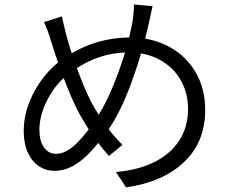

<svg xmlns="http://www.w3.org/2000/svg" viewBox="-20 -783 1017 846"><path d="M641.4 -706.2Q638.3 -690.2 635.6 -679.7Q606.2 -547 557.9 -415.8Q509.5 -284.7 454.5 -207.4Q414.1 -151.7 377.8 -112.9Q341.6 -74 302.5 -52.2Q263.4 -30.4 220 -30.4Q182.1 -30.4 151.6 -50.7Q121 -70.9 102.7 -110.8Q84.5 -150.6 84.5 -205.6Q84.5 -296.5 134.3 -385.5Q184.2 -474.5 262.5 -526.9Q332.4 -574.2 404.6 -596Q476.8 -617.8 554.7 -617.8Q649.3 -617.8 724.4 -577.5Q799.4 -537.2 841.8 -465Q884.2 -392.7 884.2 -299Q884.2 -156.6 790.3 -68.2Q696.5 20.1 535.3 42.5L490.8 -25Q591.7 -33.8 662.8 -70.3Q734 -106.8 771.3 -166.1Q808.6 -225.3 808.6 -301.9Q808.6 -373.9 775.8 -430.7Q743 -487.5 683.5 -519.7Q624 -551.9 546.8 -551.9Q476.6 -551.9 413 -529.5Q349.4 -507.2 290 -463.5Q228.8 -419.1 191.2 -348.1Q153.6 -277.2 153.6 -210.3Q153.6 -162.1 173.5 -133.7Q193.5 -105.3 227.2 -105.3Q271.2 -105.3 318.5 -152.2Q365.7 -199.1 409.3 -268.3Q458.3 -345.3 501.8 -464.1Q545.3 -582.8 564 -689.7Q566.7 -704.6 568.5 -725.3Q570.3 -746 569.9 -763.3L652.2 -755.6Q648.9 -740.2 641.4 -706.2ZM273.1 -624.6Q293.7 -548.2 329.5 -454.3Q365.2 -360.4 394.4 -311.2Q455.7 -206.2 519.7 -144.8L460 -95.8Q395.9 -167.1 347.4 -251.3Q313.7 -305.4 275 -402.2Q236.3 -498.9 206.2 -597.4Q190.4 -651.2 173.8 -685.7L252.8 -710.7Q261.5 -669.8 273.1 -624.6Z"/></svg>

Font: Min Sans VF VF
Style: Regular
Weight: 400
Designer: Jinseong-Kim, NotoSansCJK, Nunito
Foundry: Jinseong-Kim
Version: Version 1.420;Glyphs 3.1.2 (3151)